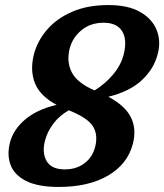

<svg xmlns="http://www.w3.org/2000/svg" viewBox="-20 -730 650 760"><path d="M212.5 10Q130 10 83.2 -13.8Q36.5 -37.5 21.8 -77.5Q7 -117.5 19.5 -166Q33 -217.5 79.5 -257Q126 -296.5 204 -315Q138.5 -350 118.2 -401Q98 -452 114.5 -516Q128.5 -568.5 166.2 -612.5Q204 -656.5 265 -683.2Q326 -710 409.5 -710Q486.5 -710 534.5 -682.8Q582.5 -655.5 600.2 -611Q618 -566.5 604 -515Q589.5 -458 541.8 -413Q494 -368 409 -347Q475.5 -311.5 498.2 -265.5Q521 -219.5 506 -161Q485.5 -81 408.5 -35.5Q331.5 10 212.5 10ZM256 -538.5Q242.5 -485.5 264.2 -443.5Q286 -401.5 354.5 -372Q396.5 -398 428 -435.5Q459.5 -473 470 -516Q484 -574.5 463 -607.2Q442 -640 390.5 -640Q338 -640 302.5 -610.5Q267 -581 256 -538.5ZM158.5 -175Q145.5 -126.5 164.2 -93Q183 -59.5 236.5 -59.5Q282.5 -59.5 314.5 -83.8Q346.5 -108 357 -150Q368.5 -197 347.8 -230.2Q327 -263.5 252.5 -293.5Q214 -271.5 190.8 -240Q167.5 -208.5 158.5 -175Z"/></svg>

Font: Fraunces 144pt S100 SemiBold
Style: Italic
Weight: 600
Italic angle: -16°
Version: Version 1.000; ttfautohint (v1.8.3)